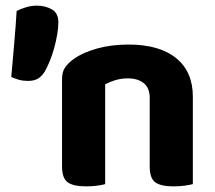

<svg xmlns="http://www.w3.org/2000/svg" viewBox="-20 -654 761 681"><path d="M511 -307Q511 -342 490 -359Q469 -376 434 -376Q410 -376 390 -370Q370 -364 353 -355V-1Q343 2 325 4.5Q307 7 285 7Q240 7 220 -7.5Q200 -22 200 -64V-373Q200 -399 211 -415Q222 -431 242 -445Q274 -468 324.5 -482Q375 -496 436 -496Q545 -496 604.5 -448Q664 -400 664 -311V-1Q653 2 635 4.5Q617 7 595 7Q550 7 530.5 -7.5Q511 -22 511 -64ZM138 -399Q127 -382 113.5 -374.5Q100 -367 79 -367Q62 -367 47.5 -371Q33 -375 20 -381Q25 -438 30.5 -501Q36 -564 39 -615Q52 -622 71.5 -628Q91 -634 111 -634Q140 -634 163.5 -621Q187 -608 187 -575Q187 -556 183 -532Q179 -508 172 -483Q165 -458 156 -436Q147 -414 138 -399Z"/></svg>

Font: Baloo Bhaina 2
Style: Bold
Weight: 700
Designer: Yesha Goshar, Manish Minz, Shuchita Grover and Ek Type
Foundry: Ek Type
Version: Version 1.640;hotconv 1.0.111;makeotfexe 2.5.65597; ttfautoh